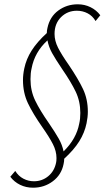

<svg xmlns="http://www.w3.org/2000/svg" viewBox="-20 -678 509 894"><path d="M447 -607 425 -580Q411 -604 388 -616Q365 -628 338 -628Q294 -628 264 -598Q234 -568 234 -520Q234 -488 250.5 -455.5Q267 -423 300 -376Q344 -311 366.5 -263.5Q389 -216 389 -158Q389 -133 383 -104Q374 -60 349 -20Q324 20 279 61Q279 73 276 86Q266 136 226 166Q186 196 134 196Q101 196 73.5 182.5Q46 169 28 145L51 118Q66 142 89 154Q112 166 138 166Q176 166 204.5 142.5Q233 119 241 80Q243 73 243 58Q243 26 226.5 -6.5Q210 -39 177 -86Q133 -149 110 -197.5Q87 -246 87 -305Q87 -331 93 -359Q102 -403 127.5 -443Q153 -483 198 -524Q198 -536 201 -548Q212 -600 251.5 -629Q291 -658 342 -658Q374 -658 401.5 -644.5Q429 -631 447 -607ZM354 -152Q354 -206 332.5 -251Q311 -296 269 -357Q238 -403 222.5 -431Q207 -459 201 -490Q141 -435 127 -359Q122 -338 122 -309Q122 -255 144 -209.5Q166 -164 208 -104Q238 -60 254 -31.5Q270 -3 276 27Q336 -32 349 -103Q354 -124 354 -152Z"/></svg>

Font: Ysabeau Light
Style: Italic
Weight: 300
Italic angle: -12°
Designer: Christian Thalmann (Catharsis Fonts)
Version: Version 0.003